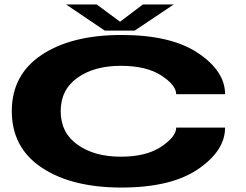

<svg xmlns="http://www.w3.org/2000/svg" viewBox="-20 -838 1104 862"><path d="M525.5 4Q301.5 4 167.2 -85.5Q33 -175 33 -339Q33 -502.5 167.2 -591.8Q301.5 -681 525.5 -681Q748 -681 869.2 -599.8Q990.5 -518.5 990.5 -415H771Q771 -455.5 704.2 -499Q637.5 -542.5 522 -542.5Q403.5 -542.5 328 -489Q252.5 -435.5 252.5 -339Q252.5 -242 328.2 -188.2Q404 -134.5 522 -134.5Q637 -134.5 704 -179.5Q771 -224.5 771 -265H990.5Q990.5 -161.5 869.5 -78.8Q748.5 4 525.5 4ZM450.5 -700.5 276.5 -818H414L519 -740.5L621.5 -818H760L584.5 -700.5Z"/></svg>

Font: Anybody UltraExpanded Regular
Style: Bold
Weight: 700
Width: 9
Designer: Tyler Finck
Foundry: Etcetera Type Company
Version: Version 1.010; ttfautohint (v1.8.3) -l 8 -r 50 -G 200 -x 14 